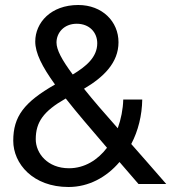

<svg xmlns="http://www.w3.org/2000/svg" viewBox="-20 -736 685 768"><path d="M645 0C594 -59 547 -112 505 -160C533 -213 548 -275 549 -338H473C472 -299 464 -259 451 -223C396 -285 351 -337 316 -381C394 -427 454 -485 454 -567C454 -650 389 -716 293 -716C183 -716 121 -645 121 -570C121 -524 148 -470 200 -398C76 -327 33 -270 33 -173C33 -81 112 12 254 12C335 12 406 -27 458 -88L534 0ZM287 -641C338 -641 369 -606 369 -563C369 -507 324 -470 271 -438C227 -497 206 -537 206 -566C206 -604 235 -641 287 -641ZM256 -63C170 -63 123 -123 123 -179C123 -247 153 -291 243 -342C286 -287 342 -222 408 -145C371 -96 318 -63 256 -63Z"/></svg>

Font: Alpha Lyrae Medium
Style: Regular
Weight: 500
Designer: Nikolay Petroussenko, Plamen Motev
Foundry: Fontfabric LLC
Version: Version 1.000;hotconv 1.0.109;makeotfexe 2.5.65596